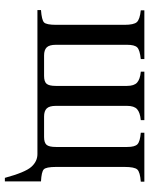

<svg xmlns="http://www.w3.org/2000/svg" viewBox="70 -560 627 808"><g transform="rotate(90 384.0 -156.5)"><path d="M745 -450V-435Q705 -432 694 -420.5Q683 -409 683 -366V-79Q683 -36 693.5 -26.5Q704 -17 744 -15V137H729Q706 52 683 26Q660 0 629 0H23V-15Q64 -18 74.5 -27.5Q85 -37 85 -79V-366Q85 -406 73.5 -418.5Q62 -431 24 -435V-450H229V-435Q191 -431 180 -420Q169 -409 169 -377V-78Q169 -50 180 -39Q191 -28 214 -28H300Q324 -28 333 -38.5Q342 -49 342 -77V-377Q342 -407 328 -419.5Q314 -432 283 -435H282V-450H486V-435Q454 -432 440 -419.5Q426 -407 426 -377V-78Q426 -50 437 -39Q448 -28 471 -28H557Q581 -28 590 -38.5Q599 -49 599 -78V-378Q599 -410 587.5 -421Q576 -432 539 -435V-450Z"/></g></svg>

Font: STIX Math
Style: Regular
Weight: 400
Designer: MicroPress Inc., with final additions and corrections provided by Coen Hoffman, Elsevier (retired)
Version: Version 1.1.1